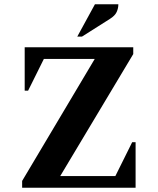

<svg xmlns="http://www.w3.org/2000/svg" viewBox="-20 -882 741 902"><path d="M84 0V-32L425 -605H186L112 -456H96V-660H606V-628L263 -55H522L601 -214H617V0ZM343 -710 426 -862H536Q536 -843 528 -825.5Q520 -808 496 -793L365 -710Z"/></svg>

Font: Spectral SC
Style: Bold
Weight: 700
Designer: Jean-Baptiste Levee
Foundry: Production Type
Version: Version 2.001